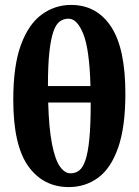

<svg xmlns="http://www.w3.org/2000/svg" viewBox="-20 -746 564 781"><path d="M260 15Q156 15 95 -70Q34 -155 34 -340Q34 -480 65.5 -564.5Q97 -649 150.5 -687.5Q204 -726 269 -726Q373 -726 431.5 -638Q490 -550 490 -365Q490 -229 460.5 -145Q431 -61 379 -23Q327 15 260 15ZM259 -670Q239 -670 223.5 -659Q208 -648 197.5 -618.5Q187 -589 181 -535.5Q175 -482 175 -396H348Q344 -545 319 -607.5Q294 -670 259 -670ZM267 -41Q287 -41 302 -52.5Q317 -64 327.5 -94.5Q338 -125 343.5 -181.5Q349 -238 349 -329H176Q179 -224 191.5 -160.5Q204 -97 223.5 -69Q243 -41 267 -41Z"/></svg>

Font: Source Serif Pro
Style: Bold
Weight: 700
Designer: Frank Grießhammer
Foundry: Adobe Systems Incorporated
Version: Version 3.001;hotconv 1.0.111;makeotfexe 2.5.65597